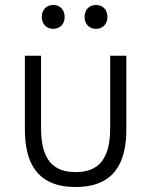

<svg xmlns="http://www.w3.org/2000/svg" viewBox="-20 -741 608 772"><path d="M284 11C439 11 488 -87 488 -220V-517H423V-226C423 -96 372 -49 284 -49C196 -49 145 -96 145 -226V-517H80V-220C80 -87 129 11 284 11ZM320 -673C320 -644 339 -625 366 -625C393 -625 412 -644 412 -673C412 -702 393 -721 366 -721C339 -721 320 -702 320 -673ZM194 -625C221 -625 240 -644 240 -673C240 -702 221 -721 194 -721C167 -721 148 -702 148 -673C148 -644 167 -625 194 -625Z"/></svg>

Font: Repo Light
Style: Regular
Weight: 300
Designer: Stefan Peev
Foundry: Context Ltd
Version: Version 001.502